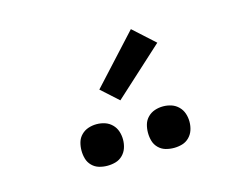

<svg xmlns="http://www.w3.org/2000/svg" viewBox="-62 -1070 723 558"><g transform="rotate(-15 300.0 -791.0)"><path d="M400 -608Q387 -608 375 -611.5Q363 -615 354 -624Q345 -633 341.5 -645Q338 -657 338 -670Q338 -683 341.5 -695Q345 -707 354 -716Q363 -725 375 -729Q387 -733 400 -733Q413 -733 425 -729Q437 -725 446 -716Q455 -707 459 -695Q463 -683 463 -670Q463 -657 459 -645Q455 -633 446 -624Q437 -615 425 -611.5Q413 -608 400 -608ZM200 -608Q187 -608 175 -611.5Q163 -615 154 -624Q145 -633 141.5 -645Q138 -657 138 -670Q138 -683 141.5 -695Q145 -707 154 -716Q163 -725 175 -729Q187 -733 200 -733Q213 -733 225 -729Q237 -725 246 -716Q255 -707 259 -695Q263 -683 263 -670Q263 -657 259 -645Q255 -633 246 -624Q237 -615 225 -611.5Q213 -608 200 -608ZM285 -782 234 -828 368 -974 432 -916Z"/></g></svg>

Font: Bmono
Style: Regular
Weight: 400
Monospace: yes
Designer: Belleve Invis
Foundry: Belleve Invis
Version: Version 11.2.2; ttfautohint (v1.8.2)